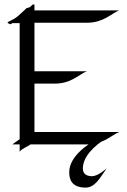

<svg xmlns="http://www.w3.org/2000/svg" viewBox="-20 -667 587 887"><path d="M457 133.8 473.1 110.8C466.8 115.7 432.1 147 404.8 147C387.2 147 362.8 141.1 362.8 111.8C362.8 56.2 415 6.8 472.2 -29.3L450.2 -38.1C369.1 5.9 299.8 62 299.8 128.9C299.8 164.1 313 199.7 376 199.7C418.9 199.7 444.8 149.9 457 133.8ZM136.2 -647C129.9 -647 124 -639.2 119.1 -634.8C112.8 -630.9 103 -629.9 103 -629.9C103 -629.9 82 -608.9 62 -591.8C42 -575.2 15.1 -566.9 15.1 -563C15.1 -559.1 26.9 -555.2 29.8 -555.2C33.2 -555.2 35.2 -560.1 35.2 -560.1H70.8V-23.9C61 -17.1 48.8 -7.8 37.1 0H70.8V34.2C78.1 21 103 13.2 121.1 0H382.8C458 0 493.2 -42 530.8 -57.1H139.2V-280.8H233.9C310.1 -280.8 345.2 -324.2 381.8 -337.9H139.2V-562H382.8C458 -562 493.2 -604 530.8 -619.1H139.2C139.2 -642.1 140.1 -647 136.2 -647Z"/></svg>

Font: Pierce
Style: Roman
Weight: 500
Version: Version 0.2.0